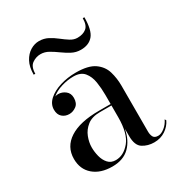

<svg xmlns="http://www.w3.org/2000/svg" viewBox="-167 -798 856 920"><g transform="rotate(-30 261.5 -338.5)"><path d="M158 -629Q133 -629 111.5 -614Q90 -599 90 -560H81Q81 -602.5 96.2 -630.8Q111.5 -659 134.8 -673Q158 -687 182.5 -687Q210 -687 232.5 -675Q255 -663 274.5 -647.5Q294 -632 313 -620Q332 -608 352 -608Q382.5 -608 401.2 -623Q420 -638 420 -677H429Q429 -606 405.5 -578Q382 -550 337.5 -550Q311 -550 288.2 -562Q265.5 -574 244.2 -589.5Q223 -605 202 -617Q181 -629 158 -629ZM266 -254H330V-304.5Q330 -340.5 324.5 -375.8Q319 -411 300 -434.2Q281 -457.5 241 -457.5Q208 -457.5 174.2 -447.2Q140.5 -437 118.5 -418Q127 -421 135.5 -421Q157 -421 174.8 -407.2Q192.5 -393.5 192.5 -368Q192.5 -338 174.2 -324.5Q156 -311 135.5 -311Q112.5 -311 96.8 -325Q81 -339 81 -366Q81 -397 106.8 -420Q132.5 -443 173.5 -455.5Q214.5 -468 260 -468Q329 -468 363 -444Q397 -420 408 -382.5Q419 -345 419 -304.5V-50.5Q419 -33 425.5 -20.5Q432 -8 452.5 -8Q468.5 -8 487.5 -22.8Q506.5 -37.5 517.5 -61L522 -53Q509 -25.5 482.2 -7.8Q455.5 10 420 10Q385 10 357.5 -7.2Q330 -24.5 330 -76V-117Q319 -58.5 284 -24.2Q249 10 188.5 10Q123.5 10 84.8 -23.2Q46 -56.5 46 -113.5Q46 -180.5 102.8 -217.2Q159.5 -254 266 -254ZM218 -8.5Q261.5 -8.5 295.8 -49.8Q330 -91 330 -181.5V-246H266Q222 -246 196 -225.5Q170 -205 158.8 -175.8Q147.5 -146.5 147.5 -119Q147.5 -94 154 -68.5Q160.5 -43 176 -25.8Q191.5 -8.5 218 -8.5Z"/></g></svg>

Font: Bodoni* 24pt
Style: Regular
Weight: 400
Version: Version 2.3